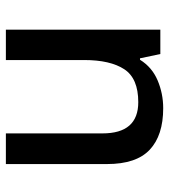

<svg xmlns="http://www.w3.org/2000/svg" viewBox="20 -600 589 670"><g transform="rotate(-90 315.0 -264.5)"><path d="M547 -539V0H462L447 -71H442Q416 -29 370 -9.5Q324 10 273 10Q178 10 128 -37Q78 -84 78 -186V-539H185V-202Q185 -77 294 -77Q377 -77 409 -126Q441 -175 441 -266V-539Z"/></g></svg>

Font: Noto Sans Ol Chiki Medium
Style: Regular
Weight: 500
Designer: Monotype Design Team, Lewis McGuffie
Foundry: Monotype Imaging Inc.
Version: Version 2.003; ttfautohint (v1.8.4.7-5d5b)